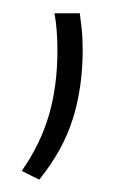

<svg xmlns="http://www.w3.org/2000/svg" viewBox="-20 -140 203 296"><path d="M103 -119.5Q104 -112 105.8 -96.8Q107.5 -81.5 107.5 -63.5Q107.5 -6 92.5 42.5Q77.5 91 40.5 137L13.5 123.5Q42.5 82 55.5 37.2Q68.5 -7.5 68.5 -62Q68.5 -77 67.5 -91.5Q66.5 -106 64 -119.5Z"/></svg>

Font: Anek Odia ExtraLight
Style: Regular
Weight: 250
Designer: Yesha Goshar & Mahesh Sahu (Odia), Yesha Goshar (Latin)
Foundry: Ek Type
Version: Version 1.003